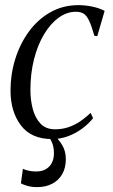

<svg xmlns="http://www.w3.org/2000/svg" viewBox="-20 -546 453 767"><path d="M187.5 9.5Q105 9.5 63.5 -45.2Q22 -100 22 -184.5Q22 -249.5 41 -310.5Q60 -371.5 95.5 -420Q131 -468.5 181.2 -497Q231.5 -525.5 293.5 -525.5Q319 -525.5 347.8 -519.8Q376.5 -514 398 -502.5L368.5 -401.5L357 -403Q346 -442 336.2 -462.8Q326.5 -483.5 314.5 -491.2Q302.5 -499 283 -499Q247 -499 214.2 -475.2Q181.5 -451.5 156 -409Q130.5 -366.5 116 -309.8Q101.5 -253 101.5 -186.5Q101.5 -146.5 111 -110.5Q120.5 -74.5 142 -52Q163.5 -29.5 199.5 -29.5Q227 -29.5 250.8 -37Q274.5 -44.5 296.8 -59Q319 -73.5 342 -95L352 -74Q334 -51.5 308.5 -32.5Q283 -13.5 252.2 -2Q221.5 9.5 187.5 9.5ZM128.5 201.5Q107 201.5 90.2 196.8Q73.5 192 63.5 186.5L71.5 128.5Q81.5 133 94.8 136Q108 139 124 139Q148 139 163.8 129.5Q179.5 120 187.5 103.8Q195.5 87.5 195.5 67.5Q195.5 42 188 24Q180.5 6 164.5 -13L182 -14.5L189.5 -13Q212 7 227.5 32Q243 57 243 90Q243 124 228.8 149.2Q214.5 174.5 188.5 188Q162.5 201.5 128.5 201.5Z"/></svg>

Font: Merriweather 120pt Light
Style: Italic
Weight: 300
Italic angle: -7.8°
Version: Version 2.101